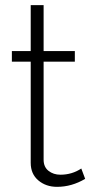

<svg xmlns="http://www.w3.org/2000/svg" viewBox="-20 -718 360 744"><path d="M295 -65 310 -25Q258 6 201 6Q158 6 128.5 -19Q99 -44 99 -87V-479H26V-520H99V-698H149V-520H270V-479H149V-99Q149 -71 168 -56Q187 -41 214 -41Q259 -41 295 -65Z"/></svg>

Font: Raleway
Style: Light
Weight: 300
Designer: Matt McInerney, Pablo Impallari, Rodrigo Fuenzalida
Foundry: Matt McInerney, Pablo Impallari, Rodrigo Fuenzalida
Version: Version 3.000